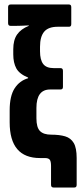

<svg xmlns="http://www.w3.org/2000/svg" viewBox="-20 -703 369 854"><path d="M218 131Q207 131 207 119V35Q207 14 201 7Q195 0 180 0H158Q23 0 23 -159V-212Q23 -276 45 -310Q67 -344 105 -355V-358Q66 -374 52.5 -399Q39 -424 39 -461V-484Q39 -525 56 -549.5Q73 -574 108 -588V-590Q71 -588 51 -588H27Q16 -588 16 -600V-671Q16 -683 27 -683H287Q297 -683 297 -671V-596Q297 -584 287 -584H237Q195 -584 176.5 -562Q158 -540 158 -495V-475Q158 -437 172 -418.5Q186 -400 219 -400H249Q260 -400 260 -388V-316Q260 -305 249 -305H203Q142 -305 142 -223V-177Q142 -136 158 -120Q174 -104 208 -104Q245 -104 270 -96.5Q295 -89 308 -67Q321 -45 321 0V119Q321 131 311 131Z"/></svg>

Font: Sofia Sans Extra Condensed ExtraBold
Style: Regular
Weight: 800
Designer: Botio Nikoltchev, Ani Petrova
Foundry: lettersoup
Version: Version 4.101; ttfautohint (v1.8.4.7-5d5b)